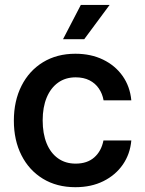

<svg xmlns="http://www.w3.org/2000/svg" viewBox="-20 -760 596 791"><path d="M290.5 11.2Q213.9 11.2 156.7 -23.7Q99.6 -58.6 68.4 -120.4Q37.1 -182.1 37.1 -262.7Q37.1 -344.2 68.6 -406.5Q100.1 -468.8 157.2 -503.7Q214.4 -538.6 290.5 -538.6Q354.5 -538.6 404.5 -514.4Q454.6 -490.2 485.1 -447Q515.6 -403.8 521 -346.7H406.7Q401.9 -374 387.2 -395.5Q372.6 -417 348.6 -429.2Q324.7 -441.4 291.5 -441.4Q250 -441.4 219.5 -419.7Q189 -397.9 172.4 -358.2Q155.8 -318.4 155.8 -264.2Q155.8 -209.5 172.1 -169.4Q188.5 -129.4 219 -107.7Q249.5 -85.9 291.5 -85.9Q339.4 -85.9 368.4 -111.6Q397.5 -137.2 406.2 -181.2H521Q516.1 -125.5 486.1 -82Q456.1 -38.6 406 -13.7Q356 11.2 290.5 11.2ZM239.7 -598.6 313 -739.7H431.6L327.1 -598.6Z"/></svg>

Font: Inter Cardless Tabular Medium
Style: Regular
Weight: 500
Designer: Rasmus Andersson
Foundry: rsms
Version: Version 4.000;git-4fc901f